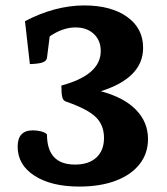

<svg xmlns="http://www.w3.org/2000/svg" viewBox="-20 -675 616 707"><path d="M525 -163Q525 -110 494 -70.5Q463 -31 406 -9.5Q349 12 272 12Q169 12 107 -28Q45 -68 45 -135Q45 -195 101 -195Q117 -195 132 -191Q147 -187 153 -180Q153 -69 256 -69Q307 -69 335 -95Q363 -121 363 -167Q363 -215 332 -244.5Q301 -274 223 -301Q213 -304 209.5 -316.5Q206 -329 206 -360Q351 -399 351 -487Q351 -526 325.5 -550Q300 -574 258 -574Q211 -574 163 -541L153 -462Q151 -450 136.5 -445Q122 -440 90 -439L72 -597Q127 -626 182 -640.5Q237 -655 290 -655Q389 -655 448 -613Q507 -571 507 -499Q507 -388 351 -339Q435 -317 480 -271.5Q525 -226 525 -163Z"/></svg>

Font: Petrona ExtraBold
Style: Regular
Weight: 800
Designer: Ringo R. Seeber
Foundry: Ringo R. Seeber
Version: Version 2.001; ttfautohint (v1.8.3)